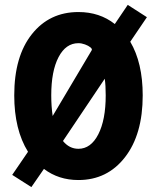

<svg xmlns="http://www.w3.org/2000/svg" viewBox="-20 -722 640 783"><path d="M107.9 41 29.8 -8.8 94.2 -103Q38.1 -193.4 38.1 -333Q38.1 -492.2 109.9 -582.5Q181.6 -672.9 299.8 -672.9Q386.2 -672.9 448.2 -624L501 -702.1L579.1 -651.9L511.2 -551.8Q562 -465.8 562 -333Q562 -173.8 489.7 -80.8Q417.5 12.2 299.8 12.2Q218.8 12.2 159.2 -33.2ZM194.8 -249 354 -517.1Q356.9 -522 348.9 -528.8Q340.8 -535.6 326.7 -540.8Q312.5 -545.9 299.8 -545.9Q248.5 -545.9 218.8 -489Q189 -432.1 189 -333Q189 -288.1 194.8 -249ZM299.8 -115.2Q350.6 -115.2 380.9 -174.3Q411.1 -233.4 411.1 -333Q411.1 -374 407.2 -400.9L236.8 -147Q262.7 -115.2 299.8 -115.2Z"/></svg>

Font: Office Code Pro Bold
Style: Regular
Weight: 700
Designer: Nathan Rutzky & Paul D. Hunt
Foundry: Adobe Systems Incorporated
Version: Version 1.004;PS 001.004;hotconv 1.0.70;makeotf.lib2.5.58329